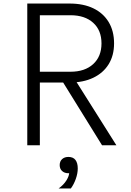

<svg xmlns="http://www.w3.org/2000/svg" viewBox="-20 -820 740 1084"><path d="M134 0V-800H373Q451 -800 507 -773Q563 -746 593.5 -695.5Q624 -645 624 -575Q624 -507 593.5 -457.5Q563 -408 506.5 -381Q450 -354 373 -354H205V0ZM556 0 328 -368H405L637 0ZM205 -415H378Q459 -415 506 -458Q553 -501 553 -575Q553 -649 506 -691.5Q459 -734 378 -734H205ZM366 158Q344 158 330.5 145.5Q317 133 317 112Q317 91 330.5 78.5Q344 66 366 66Q388 66 401.5 78.5Q415 91 415 112Q415 133 402 145.5Q389 158 366 158ZM311 244Q339 224 355 198.5Q371 173 371 152L366 66Q393 66 406 83Q419 100 419 131Q419 159 408 190Q397 221 380 244Z"/></svg>

Font: Martian Mono SemiExpanded ExtraLight
Style: Regular
Weight: 250
Monospace: yes
Version: Version 0.930